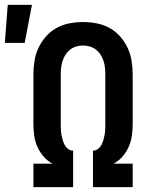

<svg xmlns="http://www.w3.org/2000/svg" viewBox="-68 -773 638 793"><path d="M70 0V-97H149Q128 -108 112 -126.5Q96 -145 86.5 -166.5Q77 -188 73.5 -211.5Q70 -235 70 -259V-465Q70 -493 74.5 -521.5Q79 -550 91 -575.5Q103 -601 122 -622.5Q141 -644 165.5 -657.5Q190 -671 218.5 -676.5Q247 -682 275 -682Q303 -682 331.5 -676.5Q360 -671 384.5 -657.5Q409 -644 428 -622.5Q447 -601 459 -575.5Q471 -550 475.5 -521.5Q480 -493 480 -465V-259Q480 -235 476.5 -211.5Q473 -188 463.5 -166.5Q454 -145 438 -126.5Q422 -108 401 -97H480V0H316V-151H317Q328 -151 337 -158Q346 -165 351 -174.5Q356 -184 359 -194.5Q362 -205 364 -215.5Q366 -226 366.5 -237Q367 -248 367 -259V-465Q367 -479 365.5 -493.5Q364 -508 359.5 -521.5Q355 -535 347.5 -547Q340 -559 328.5 -568Q317 -577 303 -581Q289 -585 275 -585Q261 -585 247 -581Q233 -577 221.5 -568Q210 -559 202.5 -547Q195 -535 190.5 -521.5Q186 -508 184.5 -493.5Q183 -479 183 -465V-259Q183 -248 183.5 -237Q184 -226 186 -215.5Q188 -205 191 -194.5Q194 -184 199 -174.5Q204 -165 213 -158Q222 -151 233 -151H234V0ZM-48 -596 -36 -753H64L34 -596Z"/></svg>

Font: Lode
Style: Bold
Weight: 700
Monospace: yes
Designer: Belleve Invis
Foundry: Belleve Invis
Version: Version 29.2.0; ttfautohint (v1.8.3)